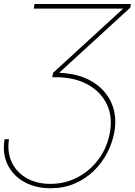

<svg xmlns="http://www.w3.org/2000/svg" viewBox="-24 -748 692 983"><path d="M-0.5 -35.2H22Q11.7 31.2 36.4 83Q61 134.8 112.8 164.1Q164.6 193.4 233.9 193.4Q309.6 193.4 374.3 159.2Q439 125 482.9 64.2Q526.9 3.4 539.6 -75.2Q552.2 -152.8 522.9 -214.1Q493.7 -275.4 430.4 -312.3Q367.2 -349.1 277.8 -352.5H243.7L247.6 -375L621.6 -717.8L618.7 -704.1H148.9L152.8 -727.5H646L643.1 -709L281.7 -377.9V-375Q379.4 -371.1 447 -330.8Q514.6 -290.5 545.2 -224.1Q575.7 -157.7 562 -75.2Q552.2 -18.1 525.1 34.2Q498 86.4 455.6 127.4Q413.1 168.5 357.4 192.1Q301.8 215.8 234.9 215.8Q158.2 215.8 100.6 183.8Q43 151.9 15.1 95.2Q-12.7 38.6 -0.5 -35.2Z"/></svg>

Font: Inter 28pt Thin
Style: Italic
Weight: 250
Italic angle: -9.3988°
Designer: Rasmus Andersson
Foundry: rsms
Version: Version 4.001;git-66647c0bb